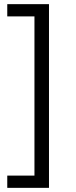

<svg xmlns="http://www.w3.org/2000/svg" viewBox="-20 -725 367 925"><path d="M15 180V121H146V-646H15V-705H216V180Z"/></svg>

Font: Nunito Sans 6pt Light
Style: Regular
Weight: 300
Version: Version 3.101;gftools[0.9.27]